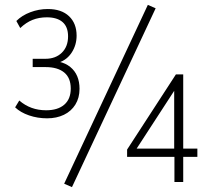

<svg xmlns="http://www.w3.org/2000/svg" viewBox="-20 -746 868 787"><path d="M173 -261Q134 -261 99 -273Q64 -285 42 -306L59 -334Q82 -314 109.5 -304Q137 -294 169 -294Q217 -294 243.5 -317Q270 -340 270 -383Q270 -427 243 -449Q216 -471 167 -471H114V-505H166Q208 -505 233.5 -530Q259 -555 259 -597Q259 -636 236.5 -655.5Q214 -675 172 -675Q140 -675 113.5 -664.5Q87 -654 63 -631L47 -660Q70 -683 104.5 -696Q139 -709 176 -709Q232 -709 263 -679.5Q294 -650 294 -600Q294 -562 274.5 -531.5Q255 -501 222 -490V-493Q249 -487 268 -471.5Q287 -456 296.5 -433.5Q306 -411 306 -382Q306 -345 289 -317.5Q272 -290 242 -275.5Q212 -261 173 -261ZM275 21 243 7 586 -726 618 -712ZM695 0V-103H501V-133L701 -441H731V-137H789V-103H731V0ZM694 -137V-386H702L533 -126V-137Z"/></svg>

Font: Nunito Sans 10pt Condensed ExtraLight
Style: Regular
Weight: 250
Width: 3
Designer: Vernon Adams
Foundry: Vernon Adams
Version: Version 3.101;gftools[0.9.27]